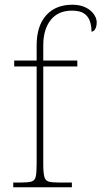

<svg xmlns="http://www.w3.org/2000/svg" viewBox="-20 -792 429 812"><path d="M36 0V-20H68Q98 -20 112.5 -24Q127 -28 131 -44.5Q135 -61 135 -98V-511H40V-536H135V-600Q135 -682 175 -727Q215 -772 286 -772Q318 -772 341 -761Q364 -750 376.5 -732.5Q389 -715 389 -697Q389 -684 385.5 -675Q382 -666 377 -662Q372 -658 367 -658Q367 -683 360 -703Q353 -723 335.5 -735Q318 -747 284 -747Q226 -747 194.5 -707.5Q163 -668 163 -600V-536H307V-511H163V-98Q163 -61 167.5 -44.5Q172 -28 186 -24Q200 -20 230 -20H284V0Z"/></svg>

Font: Noto Serif Tibetan Thin
Style: Regular
Weight: 250
Version: Version 2.103